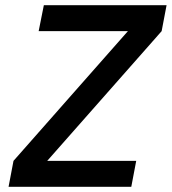

<svg xmlns="http://www.w3.org/2000/svg" viewBox="-20 -720 662 740"><path d="M473 -600H129L149 -700H622L603 -600L162 -100H505L486 0H13L32 -100Z"/></svg>

Font: MedMera Sans Semibold
Style: Italic
Weight: 600
Italic angle: -11°
Designer: Kasper Nordkvist
Foundry: UNCUT.wtf
Version: Version 1.300